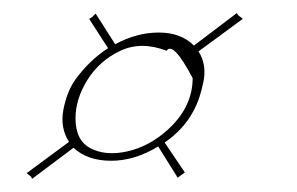

<svg xmlns="http://www.w3.org/2000/svg" viewBox="-20 -269 456 295"><path d="M29 6Q29 3 26 1Q23 -1 21 -3L86 -51Q72 -73 77.5 -101Q83 -129 96 -147Q117 -176 146 -195L117 -240Q121 -242 123 -244Q124 -246 127 -248L157 -201Q190 -219 224 -219Q258 -219 278 -199L344 -249Q345 -246 348 -244Q351 -242 353 -240L285 -190Q298 -170 292.5 -143Q287 -116 277 -98Q262 -70 233 -50L264 -4Q263 -3 253 4L223 -44Q187 -22 151 -22Q114 -22 93 -42ZM237 -69Q276 -104 276 -149Q246 -206 236 -191Q197 -206 165 -191Q133 -176 114.5 -146.5Q96 -117 96 -87Q96 -53 119.5 -41Q143 -29 176 -36.5Q209 -44 237 -69Z"/></svg>

Font: Kapakana Light
Style: Regular
Weight: 300
Designer: Kyosuke Nagai
Version: Version 1.000